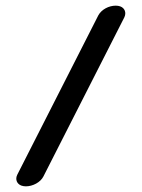

<svg xmlns="http://www.w3.org/2000/svg" viewBox="-20 -648 500 678"><path d="M327.2 -593.8C326.4 -592.5 41.4 -31.8 41.2 -31.4C32.7 -14.7 39.6 1.2 54.9 7.2C59.8 9 65.4 10 71.5 10C95.8 10 122.8 -4.3 133.1 -24.5L419 -586.7C427.2 -603.8 420.2 -620 404.2 -625.6C399.6 -627.2 394.4 -628 388.6 -628C364.6 -628 338.7 -614.9 327.2 -593.8Z"/></svg>

Font: Hi.
Style: Black
Weight: 400
Designer: Mew Too, Robert Jablonski
Foundry: Cannot Into Space Fonts
Version: Version 1.996